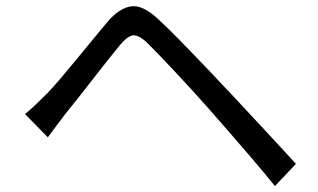

<svg xmlns="http://www.w3.org/2000/svg" viewBox="-20 -655 1040 628"><path d="M61.9 -281.9Q81.6 -298.2 97.3 -313.4Q113.1 -328.5 132.6 -348Q150.8 -366.3 174.6 -394.2Q198.3 -422.2 225.4 -455Q252.6 -487.9 279.7 -521Q306.8 -554.1 330.1 -581.8Q369.8 -628.7 408.8 -634.2Q447.8 -639.7 498.8 -591.1Q529.3 -562.9 565.9 -525.6Q602.4 -488.3 638.6 -450.5Q674.9 -412.8 703.7 -381.6Q737.7 -346.2 779.7 -300.8Q821.8 -255.5 865.9 -208.1Q910 -160.7 948 -119.1L879.3 -46.4Q844.2 -89.9 804.4 -136.3Q764.5 -182.7 726.1 -227.1Q687.8 -271.5 655.5 -307.6Q634.1 -332.1 607.2 -361.3Q580.3 -390.5 553.2 -419.6Q526 -448.7 502.3 -473.4Q478.5 -498 462.9 -513.5Q433.6 -541.6 415.1 -539.3Q396.7 -537.1 371 -506Q353.1 -484.1 329.8 -454.8Q306.6 -425.4 281.8 -393.5Q257 -361.6 234.1 -332.6Q211.2 -303.5 194.2 -282.9Q179.2 -263.6 163.6 -242.4Q148.1 -221.2 136.5 -205.9Z"/></svg>

Font: Noto Sans TC Thin
Style: Regular
Weight: 100
Designer: Ryoko NISHIZUKA 西塚涼子 (kana, bopomofo & ideographs); Paul D. Hunt (Latin, Greek & Cyrillic); Sandoll Communications 산돌커뮤니
Foundry: Adobe
Version: Version 2.004-H2;hotconv 1.0.118;makeotfexe 2.5.65603